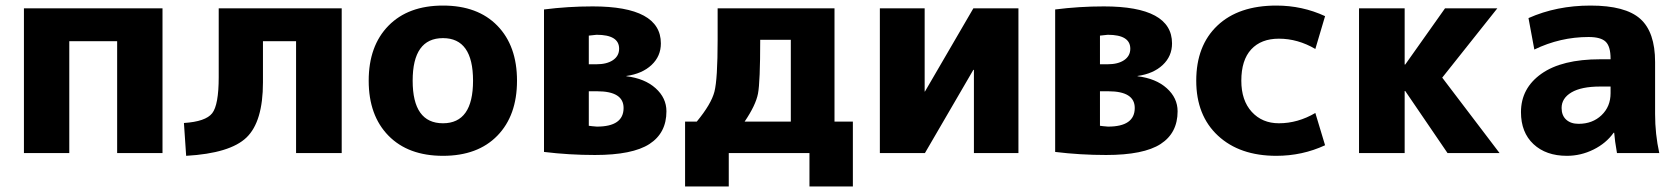

<svg xmlns="http://www.w3.org/2000/svg" viewBox="-20 -550 6039 690"><path d="M66 -520H564V0H401V-402H229V0H66Z M1208 0H1044V-402H925V-254Q925 -113 866 -56Q807 1 649 10L641 -108Q719 -113 742.5 -143Q766 -173 766 -273V-520H1208Z M1376 -457.5Q1447 -530 1572 -530Q1697 -530 1767.5 -457.5Q1838 -385 1838 -260Q1838 -135 1767.5 -62.5Q1697 10 1572 10Q1447 10 1376 -62.5Q1305 -135 1305 -260Q1305 -385 1376 -457.5ZM1572 -107Q1680 -107 1680 -260Q1680 -413 1572 -413Q1463 -413 1463 -260Q1463 -107 1572 -107Z M2096 -98Q2097 -98 2108 -96.5Q2119 -95 2125 -95Q2221 -95 2221 -162Q2221 -222 2126 -222H2096ZM2096 -319H2123Q2161 -319 2183 -334Q2205 -349 2205 -375Q2205 -425 2124 -425Q2123 -425 2096 -422ZM2375 -150Q2375 -72 2314 -32.5Q2253 7 2118 7Q2025 7 1935 -4V-516Q2021 -527 2110 -527Q2355 -527 2355 -394Q2355 -348 2321.5 -316.5Q2288 -285 2231 -277V-276Q2297 -268 2336 -233Q2375 -198 2375 -150Z M2656 -113H2822V-407H2712Q2712 -255 2704 -213.5Q2696 -172 2656 -113ZM2484 -113Q2536 -176 2547.5 -220.5Q2559 -265 2559 -407V-520H2979V-113H3045V120H2889V0H2599V120H2442V-113Z M3303 -520V-221H3304L3478 -520H3640V0H3480V-299H3478L3304 0H3142V-520Z M3933 -98Q3934 -98 3945 -96.5Q3956 -95 3962 -95Q4058 -95 4058 -162Q4058 -222 3963 -222H3933ZM3933 -319H3960Q3998 -319 4020 -334Q4042 -349 4042 -375Q4042 -425 3961 -425Q3960 -425 3933 -422ZM4212 -150Q4212 -72 4151 -32.5Q4090 7 3955 7Q3862 7 3772 -4V-516Q3858 -527 3947 -527Q4192 -527 4192 -394Q4192 -348 4158.5 -316.5Q4125 -285 4068 -277V-276Q4134 -268 4173 -233Q4212 -198 4212 -150Z M4707 -144 4742 -28Q4660 10 4567 10Q4435 10 4357 -62.5Q4279 -135 4279 -260Q4279 -386 4355 -458Q4431 -530 4567 -530Q4660 -530 4742 -492L4707 -374Q4644 -411 4576 -411Q4512 -411 4476.5 -372.5Q4441 -334 4441 -260Q4441 -189 4478.5 -148Q4516 -107 4576 -107Q4644 -107 4707 -144Z M5030 -318 5173 -520H5361L5163 -271L5369 0H5182L5030 -223H5028V0H4864V-520H5028V-318Z M5696 -530Q5821 -530 5874.5 -482.5Q5928 -435 5928 -327V-140Q5928 -68 5943 0H5791Q5783 -45 5781 -73H5779Q5752 -35 5706.5 -12.5Q5661 10 5611 10Q5536 10 5491 -32Q5446 -74 5446 -147Q5446 -233 5519.5 -285Q5593 -337 5731 -337H5768V-339Q5768 -383 5750.5 -400Q5733 -417 5689 -417Q5587 -417 5494 -372L5473 -485Q5574 -530 5696 -530ZM5592 -162Q5592 -135 5608.5 -120Q5625 -105 5653 -105Q5703 -105 5735.5 -136Q5768 -167 5768 -215V-239H5731Q5663 -239 5627.5 -218Q5592 -197 5592 -162Z"/></svg>

Font: M PLUS 1p ExtraBold
Style: Regular
Weight: 800
Version: Version 1.062